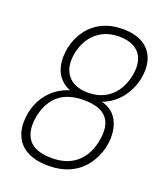

<svg xmlns="http://www.w3.org/2000/svg" viewBox="-134 -802 766 899"><g transform="rotate(20 249.0 -352.5)"><path d="M213 8Q146 8 103 -16.5Q60 -41 44 -87.5Q28 -134 41 -198Q51 -241 72.5 -273.5Q94 -306 125.5 -328.5Q157 -351 196 -361V-356Q163 -366 139.5 -391Q116 -416 108 -455Q100 -494 110 -543Q122 -595 150.5 -633Q179 -671 223 -692Q267 -713 322 -713Q384 -713 423.5 -690Q463 -667 478.5 -623Q494 -579 481 -518Q472 -479 451.5 -446Q431 -413 402.5 -390.5Q374 -368 340 -357V-361Q380 -353 405.5 -327.5Q431 -302 440 -261.5Q449 -221 439 -168Q426 -115 396 -75Q366 -35 320 -13.5Q274 8 213 8ZM215 -31Q289 -31 335 -68.5Q381 -106 397 -177Q414 -257 381.5 -297.5Q349 -338 265 -338Q189 -338 144 -302Q99 -266 83 -195Q67 -115 100 -73Q133 -31 215 -31ZM271 -377Q315 -377 349 -394Q383 -411 406 -443Q429 -475 439 -520Q454 -594 422 -634Q390 -674 318 -674Q254 -674 209.5 -637Q165 -600 150 -534Q135 -461 167.5 -419Q200 -377 271 -377Z"/></g></svg>

Font: Nunito Sans 10pt Condensed ExtraLight
Style: Italic
Weight: 250
Width: 3
Italic angle: -9°
Designer: Vernon Adams
Foundry: Vernon Adams
Version: Version 3.101;gftools[0.9.27]